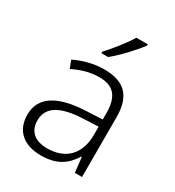

<svg xmlns="http://www.w3.org/2000/svg" viewBox="-185 -875 907 995"><g transform="rotate(30 268.0 -378.0)"><path d="M405 -758V-766H337C311 -722 257 -654 220 -615V-606H260C310 -646 375 -717 405 -758ZM276 -541C212 -541 151 -523 101 -499L119 -453C170 -478 219 -493 274 -493C355 -493 398 -454 398 -349V-312L301 -307C135 -300 47 -245 47 -139C47 -43 110 10 212 10C311 10 360 -30 398 -90H401L411 0H454V-358C454 -485 396 -541 276 -541ZM308 -265 398 -269V-217C397 -105 333 -38 222 -38C150 -38 107 -73 107 -139C107 -219 173 -259 308 -265Z"/></g></svg>

Font: Noto Sans Khmer UI Light
Style: Regular
Weight: 300
Designer: Danh Hong and the Monotype Design Team
Foundry: Monotype Imaging Inc.
Version: Version 2.002